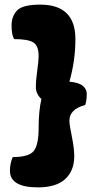

<svg xmlns="http://www.w3.org/2000/svg" viewBox="-20 -762 419 830"><path d="M35 -83Q105 -83 126 -109.5Q147 -136 147 -209Q147 -282 159 -334Q135 -356 135 -385.5Q135 -415 141 -457Q147 -499 147 -520Q147 -564 124 -578.5Q101 -593 41 -593Q30 -611 30 -651.5Q30 -692 54 -717Q78 -742 154 -742Q306 -742 306 -593Q306 -500 280 -409Q322 -405 338.5 -390.5Q355 -376 355 -357Q355 -324 348 -308Q280 -290 280 -240Q280 -223 290.5 -172Q301 -121 301 -87Q301 -24 262 12Q223 48 144 48Q23 48 23 -24Q23 -55 35 -83Z"/></svg>

Font: Chela One Cyrilic
Style: Regular
Weight: 400
Designer: Miguel Hernandez
Foundry: LatinoType
Version: Version 1.001